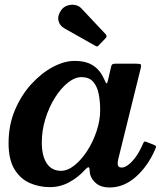

<svg xmlns="http://www.w3.org/2000/svg" viewBox="-20 -795 724 829"><path d="M244 -751Q227.5 -727 232.5 -705.5Q237.5 -684 259 -672L392 -597Q397.5 -593.5 400.2 -594.5Q403 -595.5 407 -600L436 -630Q444.5 -639 435.5 -648L332.5 -757.5Q321 -770.5 303.8 -773.5Q286.5 -776.5 270.2 -770.8Q254 -765 244 -751ZM412.5 -320Q412.5 -275.5 397.2 -229.2Q382 -183 356.8 -144Q331.5 -105 301.8 -81.2Q272 -57.5 243.5 -57.5Q203.5 -57.5 182 -89.5Q160.5 -121.5 160.5 -180Q160.5 -232 176 -282Q191.5 -332 217 -372.8Q242.5 -413.5 272.8 -437.8Q303 -462 332 -462Q364.5 -462 382 -442.2Q399.5 -422.5 406 -390Q412.5 -357.5 412.5 -320ZM649.5 -149Q654.5 -160 653.5 -163.2Q652.5 -166.5 642.5 -170.5L615.5 -181Q606.5 -185 603.5 -183.5Q600.5 -182 596 -171.5Q584 -143 568 -120.2Q552 -97.5 535.5 -84.5Q519 -71.5 505 -71.5Q488 -71.5 488 -89Q488 -93 488.8 -98.2Q489.5 -103.5 490.5 -107.5L587.5 -500Q590.5 -512.5 588 -516.2Q585.5 -520 568.5 -520H479Q468 -520 464.5 -516.8Q461 -513.5 459.5 -506L447.5 -454Q444 -436 440.8 -435Q437.5 -434 430 -452.5Q414 -490.5 383.5 -511.2Q353 -532 302 -532Q257.5 -532 208.2 -505.8Q159 -479.5 115.2 -431.8Q71.5 -384 44.2 -319.2Q17 -254.5 17 -177Q17 -105.5 42.5 -64Q68 -22.5 108.5 -4.8Q149 13 195 13Q240.5 13 280 -8.8Q319.5 -30.5 350 -65Q357 -72 360.8 -72.8Q364.5 -73.5 366 -67.5Q366.5 -64 367 -59Q367.5 -54 368.5 -44.5Q374.5 -20 395.8 -2.8Q417 14.5 453 14.5Q514 14.5 565.8 -30.8Q617.5 -76 649.5 -149Z"/></svg>

Font: Besley SemiBold
Style: Italic
Weight: 600
Italic angle: -13°
Designer: Owen Earl
Foundry: indestructible type*
Version: Version 2.001